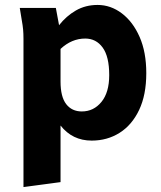

<svg xmlns="http://www.w3.org/2000/svg" viewBox="-20 -557 650 777"><path d="M60 -525H206L219 -455Q248 -492 287 -514.5Q326 -537 375 -537Q428 -537 473 -503Q518 -469 545 -407.5Q572 -346 572 -261Q572 -173 543 -112Q514 -51 464 -19.5Q414 12 351 12Q273 12 225 -49V180L75 200V-400Q75 -421 73.5 -437.5Q72 -454 68 -476ZM225 -227Q225 -165 248 -135.5Q271 -106 311 -106Q359 -106 390.5 -144.5Q422 -183 422 -253Q422 -328 395.5 -364.5Q369 -401 325 -401Q270 -401 225 -359Z"/></svg>

Font: Radio Canada
Style: Bold
Weight: 700
Designer: Charles Daoud, Etienne Aubert Bonn, Alexandre Saumier Demers, Jacques Le Bailly
Foundry: Radio-Canada
Version: Version 2.104; ttfautohint (v1.8.4.7-5d5b);gftools[0.9.28.de